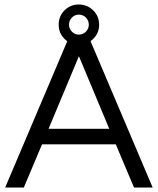

<svg xmlns="http://www.w3.org/2000/svg" viewBox="-20 -834 702 854"><path d="M3 0 284 -662H378L659 0H576L495 -192H167L86 0ZM196 -261H466L331 -584ZM330 -635Q293 -635 267 -661Q241 -687 241 -724Q241 -762 267 -788Q293 -814 330 -814Q368 -814 394.5 -788Q421 -762 421 -724Q421 -687 394.5 -661Q368 -635 330 -635ZM330 -680Q349 -680 362 -693Q375 -706 375 -724Q375 -743 362 -756Q349 -769 330 -769Q313 -769 300 -756Q287 -743 287 -724Q287 -706 300 -693Q313 -680 330 -680Z"/></svg>

Font: Questrial
Style: Regular
Weight: 400
Designer: Joe Prince, Laura Meseguer
Foundry: Joe Prince, Laura Meseguer
Version: Version 2.000; ttfautohint (v1.8.3)